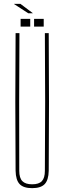

<svg xmlns="http://www.w3.org/2000/svg" viewBox="-20 -972 334 997"><path d="M147 5Q102 5 82 -16Q62 -37 61 -85Q58 -443 61 -800H81Q80 -621 79.5 -442.5Q79 -264 80 -85Q80 -48 96 -31.5Q112 -15 147 -15Q182 -15 197.5 -31.5Q213 -48 213 -85Q216 -443 213 -800H233Q236 -443 233 -85Q232 -37 212 -16Q192 5 147 5ZM157 -834V-874H207V-834ZM87 -834V-874H137V-834ZM53 -951V-952H86L150 -904V-903H127Z"/></svg>

Font: Big Shoulders Display Thin
Style: Regular
Weight: 100
Designer: Patric King
Foundry: XO Type Co
Version: Version 1.000; ttfautohint (v1.8.2)